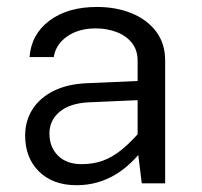

<svg xmlns="http://www.w3.org/2000/svg" viewBox="-20 -530 585 555"><path d="M457.4 -354.8Q457.4 -404.5 431.2 -439Q405 -473.5 360.4 -491.7Q315.7 -509.9 260.2 -509.9Q176 -509.9 123.2 -470.5Q70.4 -431 65.4 -365H135.3Q141.4 -402.1 174.5 -425Q207.6 -447.9 256.6 -447.9Q289.4 -447.9 317.1 -437.3Q344.7 -426.8 361.3 -406Q377.8 -385.1 377.8 -354.8V-97.6L389.8 0H457.4ZM420.8 -135.7 394.8 -161.1Q362.7 -123.1 334.7 -99.7Q306.7 -76.3 278.3 -65.9Q250 -55.5 215.9 -55.5Q172.5 -55.5 147.7 -80.1Q122.9 -104.7 122.9 -144.2Q122.9 -182 152.2 -206.7Q181.6 -231.5 236.4 -234.2L413 -242V-297.4L231.5 -289.5Q175 -287.2 135 -267.2Q95.1 -247.3 73.9 -214.1Q52.7 -180.8 52.7 -138.1Q52.7 -73.6 92.9 -34.1Q133.1 5.4 201.6 5.4Q264.8 5.4 318.1 -28Q371.3 -61.4 420.8 -135.7Z"/></svg>

Font: Estedad-FD VF
Style: Regular
Weight: 100
Designer: Amin Abedi
Version: Version 7.3